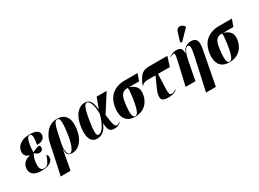

<svg xmlns="http://www.w3.org/2000/svg" viewBox="-36 -1727 3857 2856"><g transform="rotate(-30 1892.5 -299.5)"><path d="M205 10Q100 10 56 -32.5Q12 -75 25 -148Q33 -197 68 -229.5Q103 -262 163 -274L164 -279Q115 -292 95 -323.5Q75 -355 83 -401Q95 -470 156.5 -509.5Q218 -549 315 -549Q388 -549 423.5 -532Q459 -515 469 -490.5Q479 -466 474 -441Q471 -423 458 -403.5Q445 -384 416 -370.5Q387 -357 336 -357Q354 -457 347.5 -498.5Q341 -540 312 -540Q301 -540 289 -532.5Q277 -525 266.5 -501.5Q256 -478 247 -431Q238 -380 236 -347Q234 -314 235 -288Q263 -305 297.5 -318.5Q332 -332 357 -332Q368 -324 371 -311.5Q374 -299 372 -286Q368 -264 353 -250Q338 -236 309 -236Q267 -236 232 -277Q219 -256 208 -227.5Q197 -199 192 -168Q178 -86 193 -44Q208 -2 258 -2Q305 -2 331 -44.5Q357 -87 382 -160Q394 -152 401 -132.5Q408 -113 403 -87Q400 -69 381 -46Q362 -23 320.5 -6.5Q279 10 205 10Z M406 225 475 -94 517 -295Q525 -335 545 -379Q565 -423 598 -461Q631 -499 678 -522.5Q725 -546 786 -546Q886 -546 935 -477Q984 -408 964 -268Q951 -175 916 -113Q881 -51 833.5 -20.5Q786 10 734 10Q704 10 681.5 1.5Q659 -7 648 -33.5Q637 -60 639 -114H638L575 225ZM694 -3Q722 -3 744.5 -38.5Q767 -74 784 -135Q801 -196 811 -270Q826 -374 827 -432Q828 -490 817.5 -513.5Q807 -537 785 -537Q764 -537 748.5 -519.5Q733 -502 720.5 -462Q708 -422 693 -353L655 -174Q644 -92 658 -47.5Q672 -3 694 -3Z M1157 10Q1113 10 1080.5 -17Q1048 -44 1035 -102.5Q1022 -161 1035 -257Q1056 -405 1118.5 -476.5Q1181 -548 1262 -548Q1295 -548 1322 -533.5Q1349 -519 1367.5 -478Q1386 -437 1393 -358H1396L1462 -536H1634L1441 -234Q1452 -143 1461.5 -96Q1471 -49 1482.5 -33Q1494 -17 1510 -17Q1523 -17 1536.5 -23Q1550 -29 1567 -40L1571 -33Q1542 -11 1515 -0.5Q1488 10 1458 10Q1424 10 1400 -2Q1376 -14 1363.5 -47.5Q1351 -81 1348 -143H1345Q1317 -70 1271 -30Q1225 10 1157 10ZM1209 -31Q1223 -31 1242 -41.5Q1261 -52 1283 -79.5Q1305 -107 1328.5 -158Q1352 -209 1375 -290Q1374 -412 1348.5 -472.5Q1323 -533 1292 -533Q1271 -533 1253.5 -509Q1236 -485 1220.5 -426.5Q1205 -368 1189 -264Q1174 -166 1172.5 -115.5Q1171 -65 1180.5 -48Q1190 -31 1209 -31Z M1809 10Q1700 10 1651 -60Q1602 -130 1618 -250Q1639 -397 1726.5 -466.5Q1814 -536 1943 -536H2165L2122 -417H1949Q2027 -390 2058.5 -346.5Q2090 -303 2079 -226Q2070 -162 2038 -108.5Q2006 -55 1949 -22.5Q1892 10 1809 10ZM1816 2Q1836 2 1853.5 -19Q1871 -40 1887 -94Q1903 -148 1917 -246Q1926 -310 1929 -351.5Q1932 -393 1928 -417H1911Q1860 -417 1828.5 -381Q1797 -345 1783 -250Q1764 -117 1773 -57.5Q1782 2 1816 2Z M2380 10Q2289 10 2271 -33Q2253 -76 2287 -167L2379 -373H2239Q2180 -373 2143 -333L2137 -336Q2163 -405 2190 -445.5Q2217 -486 2245.5 -505.5Q2274 -525 2302 -530.5Q2330 -536 2357 -536H2676L2625 -373H2422L2413 -145Q2410 -79 2415.5 -47Q2421 -15 2455 -15Q2472 -15 2493.5 -25Q2515 -35 2527 -45L2530 -36Q2502 -11 2462.5 -0.5Q2423 10 2380 10Z M2902 225 3023 -325Q3046 -432 3043 -472Q3040 -512 3013 -512Q2982 -512 2955.5 -462Q2929 -412 2909 -306L2850 0H2681L2774 -403Q2790 -471 2788.5 -493.5Q2787 -516 2767 -516Q2757 -516 2745.5 -512Q2734 -508 2711 -493L2708 -500Q2742 -523 2769 -533Q2796 -543 2827 -543Q2884 -543 2906 -520.5Q2928 -498 2929 -433H2932Q2950 -483 2976.5 -508Q3003 -533 3032.5 -541.5Q3062 -550 3088 -550Q3157 -550 3179.5 -504Q3202 -458 3182 -357L3071 225ZM2969 -602 2941 -612 2986 -762Q3000 -805 3026 -817.5Q3052 -830 3081 -819Q3110 -808 3131 -779L3129 -767Z M3429 10Q3320 10 3271 -60Q3222 -130 3238 -250Q3259 -397 3346.5 -466.5Q3434 -536 3563 -536H3785L3742 -417H3569Q3647 -390 3678.5 -346.5Q3710 -303 3699 -226Q3690 -162 3658 -108.5Q3626 -55 3569 -22.5Q3512 10 3429 10ZM3436 2Q3456 2 3473.5 -19Q3491 -40 3507 -94Q3523 -148 3537 -246Q3546 -310 3549 -351.5Q3552 -393 3548 -417H3531Q3480 -417 3448.5 -381Q3417 -345 3403 -250Q3384 -117 3393 -57.5Q3402 2 3436 2Z"/></g></svg>

Font: Noto Serif Display ExtraCondensed Black
Style: Italic
Weight: 900
Width: 2
Italic angle: -12°
Designer: Monotype Design Team
Foundry: Monotype Imaging Inc.
Version: Version 2.009